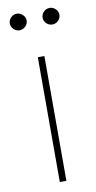

<svg xmlns="http://www.w3.org/2000/svg" viewBox="-80 -711 374 747"><g transform="rotate(-10 107.0 -337.0)"><path d="M120 -493V0H94V-493ZM76 -641Q76 -628 65.8 -618.2Q55.5 -608.5 42.5 -608.5Q29 -608.5 19.2 -618.2Q9.5 -628 9.5 -641Q9.5 -654.5 19.2 -664.2Q29 -674 42.5 -674Q55.5 -674 65.8 -664.2Q76 -654.5 76 -641ZM205.5 -641Q205.5 -628 195.5 -618.2Q185.5 -608.5 172.5 -608.5Q159 -608.5 149 -618.2Q139 -628 139 -641Q139 -654.5 149 -664.2Q159 -674 172.5 -674Q185.5 -674 195.5 -664.2Q205.5 -654.5 205.5 -641Z"/></g></svg>

Font: Lato 2
Style: Regular
Weight: 200
Designer: Lukasz Dziedzic with Adam Twardoch and Botio Nikoltchev
Foundry: tyPoland Lukasz Dziedzic
Version: Version 2.015; 2015-08-06; http://www.latofonts.com/